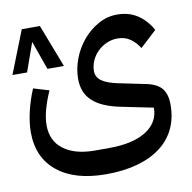

<svg xmlns="http://www.w3.org/2000/svg" viewBox="-84 -596 917 918"><g transform="rotate(-10 374.5 -136.5)"><path d="M359 240Q207 240 122.5 171.5Q38 103 38 -20Q38 -65 50.5 -119Q63 -173 85 -225L161 -202Q142 -161 130 -118Q118 -75 118 -40Q118 36 173 77.5Q228 119 325 119H394Q509 119 573.5 78.5Q638 38 638 -34L481 -66Q392 -84 348.5 -124Q305 -164 305 -232Q305 -281 323.5 -329.5Q342 -378 374.5 -416.5Q407 -455 450 -479Q493 -503 541 -503Q598 -503 640 -475.5Q682 -448 709 -399L629 -325Q610 -355 584.5 -372.5Q559 -390 523 -390Q496 -390 471 -379Q446 -368 427 -349.5Q408 -331 397 -306.5Q386 -282 386 -255Q386 -226 412 -207.5Q438 -189 493 -178L624 -151Q675 -140 697 -112.5Q719 -85 719 -34Q719 31 694.5 82Q670 133 623.5 168Q577 203 510.5 221.5Q444 240 359 240ZM249 -305H169L120 -443H119L70 -305H-1L81 -513H169Z"/></g></svg>

Font: IBM Plex Arabic Medium
Style: Regular
Weight: 500
Designer: Mike Abbink, Paul van der Laan, Pieter van Rosmalen, Wael Morcos, Khajak Apelian
Foundry: Bold Monday
Version: Version 1.0